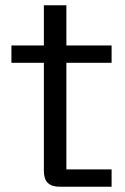

<svg xmlns="http://www.w3.org/2000/svg" viewBox="-20 -706 473 726"><path d="M204.6 0Q145.9 0 145.9 -58.7V-686H231V-65.4H402V0ZM23.2 -468.6V-534H402V-468.6Z"/></svg>

Font: Mozilla Text ExtraLight
Style: Regular
Weight: 200
Designer: Studio DRAMA
Foundry: Studio DRAMA
Version: Version 1.000